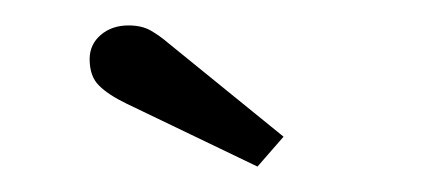

<svg xmlns="http://www.w3.org/2000/svg" viewBox="-20 -760 340 151"><path d="M182.5 -629 79.5 -678.5Q65 -685.5 57.8 -692.8Q50.5 -700 50.5 -713.5Q50.5 -725 59.2 -732.5Q68 -740 81 -740Q91.5 -740 98.5 -736Q105.5 -732 112.5 -726L203 -652.5Z"/></svg>

Font: Imbue 10pt
Style: Bold
Weight: 700
Designer: Tyler Finck
Foundry: Etcetera Type Company
Version: Version 1.102; ttfautohint (v1.8.3)